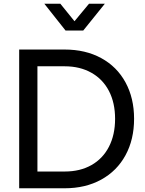

<svg xmlns="http://www.w3.org/2000/svg" viewBox="-20 -1011 781 1031"><path d="M83 -745H327Q439 -745 523.5 -699Q608 -653 654 -568.5Q700 -484 700 -373Q700 -262 654 -177.5Q608 -93 523.5 -46.5Q439 0 327 0H83ZM328 -90Q410 -90 471 -124.5Q532 -159 565 -223Q598 -287 598 -373Q598 -459 565 -522.5Q532 -586 470.5 -620.5Q409 -655 328 -655H181V-90ZM218 -991H304L380 -897L458 -991H543L427 -847H332Z"/></svg>

Font: Evergrow Sans 
Style: Medium
Weight: 500
Foundry: 10Web
Version: Version 1.000